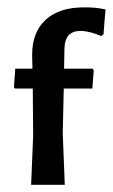

<svg xmlns="http://www.w3.org/2000/svg" viewBox="-20 -513 313 533"><path d="M272.9 -486.9 267.3 -417.8 260.7 -413.1Q228 -427.1 202.8 -427.1Q159.8 -427.1 158.9 -377.6L157.9 -322.4H237.4L240.2 -317.8L236.4 -267.3H157L154.2 -143L159.8 0H66.4L72 -135.5L71 -267.3H21.5L18.7 -271L22.4 -322.4H70.1L69.2 -360.7Q69.2 -423.4 106.5 -457.9Q143.9 -492.5 212.1 -492.5Q241.1 -493.5 272.9 -486.9Z"/></svg>

Font: Gurajada
Style: Regular
Weight: 400
Designer: Purushoth Kumar Guthula
Foundry: SiliconAndhra, USA.
Version: Version 1.0.3; ttfautohint (v1.2.42-39fb)